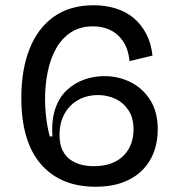

<svg xmlns="http://www.w3.org/2000/svg" viewBox="-20 -694 679 729"><path d="M342 15Q210 15 135.5 -70.5Q61 -156 61 -323Q61 -430 92.5 -509Q124 -588 185 -631Q246 -674 335 -674Q381 -674 419.5 -662Q458 -650 487 -626Q516 -602 535 -566Q554 -530 559 -483L472 -462Q467 -508 447.5 -537Q428 -566 398.5 -580Q369 -594 333 -594Q284 -594 249 -571Q214 -548 192.5 -509Q171 -470 161 -420.5Q151 -371 151 -316Q151 -283 155.5 -246Q160 -209 169 -176H179Q175 -238 190 -281.5Q205 -325 234 -352Q263 -379 300 -392Q337 -405 376 -405Q430 -405 476 -382Q522 -359 550.5 -314Q579 -269 579 -202Q579 -159 565.5 -120Q552 -81 523 -50.5Q494 -20 449 -2.5Q404 15 342 15ZM335 -63Q377 -63 406 -75Q435 -87 453 -107Q471 -127 479 -151.5Q487 -176 487 -202Q487 -247 467.5 -276Q448 -305 417.5 -319Q387 -333 353 -333Q309 -333 276 -314Q243 -295 224.5 -261Q206 -227 206 -182Q206 -146 217.5 -123Q229 -100 248 -87Q267 -74 289.5 -68.5Q312 -63 335 -63Z"/></svg>

Font: Bricolage Grotesque 17pt
Style: Regular
Weight: 400
Version: Version 1.001;gftools[0.9.33.dev8+g029e19f]